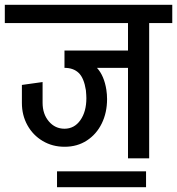

<svg xmlns="http://www.w3.org/2000/svg" viewBox="-55 -658 736 798"><path d="M661 -562H565V0H477V-376H348Q378 -343 387 -285Q390 -266 390 -246Q390 -190 368 -145Q346 -100 306 -74Q266 -48 214 -48H213Q163 -48 122.5 -72Q82 -96 59 -137.5Q36 -179 36 -230V-305L122 -317V-231Q122 -184 148 -153.5Q174 -123 213 -123Q254 -123 279 -158.5Q304 -194 304 -250Q304 -261 302 -283Q294 -334 272 -355Q250 -376 213 -376V-448H477V-562H-35V-638H661ZM552 120H182V54H552Z"/></svg>

Font: Akshar
Style: Regular
Weight: 400
Designer: Tall Chai
Foundry: Tall Chai
Version: Version 1.000